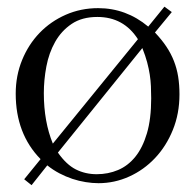

<svg xmlns="http://www.w3.org/2000/svg" viewBox="-20 -535 585 573"><path d="M515.6 -253.4Q515.6 -195.8 495.8 -147.2Q476.1 -98.6 442.6 -63.2Q409.2 -27.8 365.5 -8.1Q321.8 11.7 273.9 11.7Q255.9 11.7 235.8 8.5Q215.8 5.4 196 -1.2Q176.3 -7.8 157.2 -17.8Q138.2 -27.8 121.1 -41.5L74.2 17.6L52.2 0L101.1 -60.1Q26.9 -135.7 26.9 -255.4Q26.9 -309.1 45.9 -355.7Q64.9 -402.3 98.1 -436.8Q131.3 -471.2 176.3 -491Q221.2 -510.7 272.9 -510.7Q356.4 -510.7 422.4 -455.6L470.7 -515.1L492.7 -499L442.4 -438Q462.4 -417 476.3 -396.2Q490.2 -375.5 499 -353Q507.8 -330.6 511.7 -306.2Q515.6 -281.7 515.6 -253.4ZM391.6 -418Q349.1 -484.4 270.5 -484.4Q224.6 -484.4 193.8 -463.6Q163.1 -442.9 144.5 -409.9Q126 -377 118.4 -336.7Q110.8 -296.4 110.8 -256.8Q110.8 -171.9 137.7 -106.4ZM431.2 -241.7Q431.2 -260.7 430.4 -277.6Q429.7 -294.4 427 -312Q424.3 -329.6 419.2 -348.9Q414.1 -368.2 404.8 -391.6L152.8 -79.6Q178.2 -43.5 206.5 -29.3Q234.9 -15.1 268.6 -15.1Q302.7 -15.1 332.3 -27.6Q361.8 -40 383.8 -67.1Q405.8 -94.2 418.5 -137.2Q431.2 -180.2 431.2 -241.7Z"/></svg>

Font: Scheherazade Urdu
Style: Regular
Weight: 400
Designer: SIL International
Foundry: SIL International
Version: Version 1.005 (build 117/117)